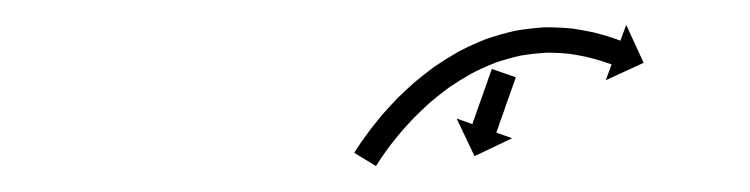

<svg xmlns="http://www.w3.org/2000/svg" viewBox="-20 -625 590 151"><path d="M385.5 -563.7C385.6 -563.9 385.6 -564 385.7 -564.2L366.8 -570.8C366.8 -570.7 366.7 -570.5 366.7 -570.4C366.5 -569.9 366.3 -569.4 366.2 -569C365.9 -568.3 365.7 -567.6 365.4 -566.8C365.1 -565.9 364.8 -565 364.4 -564.1C364 -563 363.7 -561.9 363.3 -560.8C362.8 -559.5 362.4 -558.3 362 -557.1C361.5 -555.8 361 -554.5 360.6 -553.2C360.1 -551.8 359.6 -550.5 359.2 -549.1C358.7 -547.8 358.2 -546.4 357.7 -545.1C357.3 -543.8 356.8 -542.5 356.3 -541.1C355.9 -539.9 355.5 -538.7 355 -537.5C354.7 -536.4 354.3 -535.3 353.9 -534.2C353.6 -533.3 353.2 -532.3 352.9 -531.4C352.7 -530.7 352.4 -530 352.1 -529.3C352 -528.8 351.8 -528.3 351.7 -527.9C351.6 -527.7 351.5 -527.6 351.5 -527.4L339.1 -531.8L353.2 -502.2L382.8 -516.3L370.3 -520.7C370.4 -520.9 370.5 -521.1 370.5 -521.2C370.7 -521.7 370.8 -522.1 371 -522.6C371.3 -523.3 371.5 -524 371.8 -524.7C372.1 -525.7 372.4 -526.6 372.7 -527.5C373.1 -528.6 373.5 -529.7 373.9 -530.8C374.3 -532 374.8 -533.3 375.2 -534.5C375.7 -535.8 376.1 -537.1 376.6 -538.4C377.1 -539.8 377.5 -541.1 378 -542.5C378.5 -543.8 379 -545.2 379.4 -546.5C379.9 -547.8 380.4 -549.1 380.8 -550.4C381.3 -551.7 381.7 -552.9 382.1 -554.1C382.5 -555.2 382.9 -556.3 383.3 -557.4C383.6 -558.3 383.9 -559.3 384.3 -560.2C384.5 -560.9 384.8 -561.6 385 -562.3C385.2 -562.8 385.3 -563.2 385.5 -563.7ZM260.4 -507.7C259.8 -506.7 259.2 -505.8 258.6 -504.8L275.7 -494.4C276.3 -495.3 276.8 -496.2 277.4 -497.1C277.4 -497.1 277.4 -497.1 277.4 -497C277.3 -497 277.3 -497 277.3 -497C278.6 -498.9 279.9 -500.8 281.2 -502.8C281.2 -502.8 281.1 -502.7 281.1 -502.7C281.1 -502.7 281.1 -502.6 281.1 -502.6C283 -505.4 285.1 -508.2 287.1 -511C287.1 -511 287.1 -510.9 287.1 -510.9C287 -510.9 287 -510.8 287 -510.8C289.7 -514.3 292.5 -517.7 295.3 -521.1C295.3 -521.1 295.2 -521.1 295.2 -521C295.2 -521 295.1 -520.9 295.1 -520.9C298.6 -524.9 302.1 -528.7 305.7 -532.5C305.7 -532.5 305.6 -532.5 305.6 -532.4C305.5 -532.4 305.5 -532.3 305.5 -532.3C309.7 -536.5 314 -540.6 318.3 -544.5C318.3 -544.5 318.3 -544.5 318.2 -544.4C318.2 -544.4 318.1 -544.3 318.1 -544.3C323 -548.5 328.1 -552.5 333.3 -556.3C333.3 -556.3 333.2 -556.3 333.2 -556.2C333.1 -556.2 333 -556.1 333 -556.1C338.7 -560 344.5 -563.6 350.5 -567C350.5 -567 350.4 -567 350.3 -566.9C350.2 -566.9 350.1 -566.8 350.1 -566.8C356.4 -570.1 362.9 -573 369.5 -575.6C369.5 -575.6 369.4 -575.6 369.3 -575.6C369.1 -575.5 369 -575.5 369 -575.5C375.7 -577.8 382.6 -579.7 389.5 -581.3C389.5 -581.3 389.4 -581.2 389.2 -581.2C389.1 -581.2 389 -581.2 389 -581.2C395.6 -582.3 402.4 -583.1 409.1 -583.5C409.1 -583.5 409 -583.5 408.9 -583.5C408.7 -583.5 408.6 -583.5 408.6 -583.5C414.8 -583.6 421.1 -583.4 427.3 -582.7C427.3 -582.7 427.2 -582.7 427.1 -582.8C427 -582.8 426.9 -582.8 426.9 -582.8C431.8 -582.1 436.7 -581.2 441.6 -580.2C441.6 -580.2 441.5 -580.2 441.4 -580.2C441.4 -580.2 441.3 -580.2 441.3 -580.2C444.9 -579.4 448.5 -578.4 452.1 -577.3C452.1 -577.3 452 -577.3 452 -577.4C451.9 -577.4 451.9 -577.4 451.9 -577.4C454.2 -576.7 456.4 -575.9 458.7 -575.1C458.7 -575.1 458.6 -575.1 458.6 -575.1C458.6 -575.2 458.6 -575.2 458.6 -575.2C459.4 -574.9 460.2 -574.6 461 -574.3L456.4 -561.9L486.2 -575.6L472.5 -605.4L467.9 -593C467.1 -593.3 466.3 -593.6 465.4 -593.9C465.4 -593.9 465.4 -594 465.4 -594C465.3 -594 465.3 -594 465.3 -594C462.9 -594.8 460.4 -595.7 458 -596.4C458 -596.4 457.9 -596.5 457.9 -596.5C457.8 -596.5 457.8 -596.5 457.8 -596.5C453.9 -597.7 450 -598.7 446.1 -599.7C446.1 -599.7 446 -599.7 445.9 -599.7C445.9 -599.7 445.8 -599.7 445.8 -599.7C440.5 -600.9 435.1 -601.8 429.7 -602.6C429.7 -602.6 429.6 -602.6 429.5 -602.6C429.4 -602.6 429.3 -602.6 429.3 -602.6C422.3 -603.3 415.4 -603.6 408.4 -603.5C408.4 -603.5 408.3 -603.5 408.1 -603.5C408 -603.5 407.9 -603.5 407.9 -603.5C400.4 -603 393 -602.1 385.6 -600.9C385.6 -600.9 385.5 -600.9 385.3 -600.8C385.2 -600.8 385.1 -600.8 385.1 -600.8C377.5 -599.1 370 -596.9 362.6 -594.4C362.6 -594.4 362.5 -594.4 362.3 -594.3C362.2 -594.3 362.1 -594.2 362.1 -594.2C354.9 -591.4 347.9 -588.2 341 -584.6C341 -584.6 340.9 -584.6 340.8 -584.5C340.7 -584.5 340.6 -584.4 340.6 -584.4C334.1 -580.7 327.9 -576.8 321.7 -572.6C321.7 -572.6 321.7 -572.6 321.6 -572.5C321.5 -572.5 321.4 -572.4 321.4 -572.4C315.9 -568.3 310.5 -564.1 305.2 -559.6C305.2 -559.6 305.1 -559.5 305.1 -559.5C305 -559.4 305 -559.4 305 -559.4C300.3 -555.2 295.8 -550.9 291.3 -546.5C291.3 -546.5 291.3 -546.4 291.3 -546.4C291.2 -546.3 291.2 -546.3 291.2 -546.3C287.4 -542.3 283.7 -538.2 280 -534.1C280 -534.1 280 -534 280 -534C279.9 -533.9 279.9 -533.9 279.9 -533.9C276.9 -530.3 274 -526.7 271.2 -523.1C271.2 -523.1 271.2 -523 271.1 -523C271.1 -523 271.1 -522.9 271.1 -522.9C268.9 -520 266.8 -517.1 264.7 -514.1C264.7 -514.1 264.7 -514.1 264.7 -514.1C264.6 -514 264.6 -514 264.6 -514C263.2 -512 261.8 -509.9 260.5 -507.8C260.5 -507.8 260.5 -507.8 260.5 -507.8C260.5 -507.7 260.4 -507.7 260.4 -507.7Z"/></svg>

Font: FRB American Cursive Just Arrows Ultra
Style: Bold Italic
Weight: 1000
Italic angle: -25°
Version: Version 2.0;Modular Font Editor K font №1